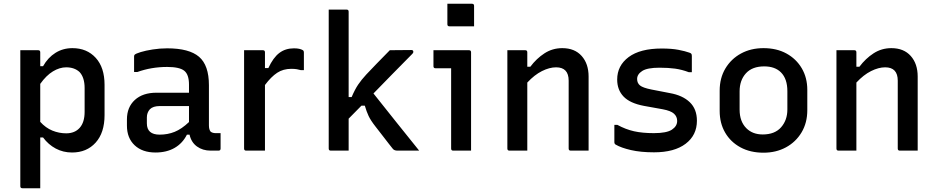

<svg xmlns="http://www.w3.org/2000/svg" viewBox="-20 -801 4980 1021"><path d="M88 -534H183Q194 -534 194 -523V-449H209Q235 -495 275 -520Q315 -545 365 -545Q442 -545 489 -493.5Q536 -442 536 -350V-189Q536 -95 488.5 -42.5Q441 10 363 10Q316 10 276.5 -11Q237 -32 209 -70H194V200H99Q88 200 88 189ZM332 -443Q297 -443 261.5 -421.5Q226 -400 194 -355V-153Q223 -121 258.5 -106.5Q294 -92 332 -92Q378 -92 404 -121.5Q430 -151 430 -206V-333Q430 -389 403 -418Q376 -443 332 -443Z M1091 -348V-134Q1091 -112 1100 -101Q1110 -93 1127 -93H1153V-11Q1153 0 1142 0H1100Q1058 0 1027.5 -22Q997 -44 988 -85H974Q951 -39 908.5 -14.5Q866 10 807 10Q737 10 696 -28.5Q655 -67 655 -133V-166Q655 -231 697 -269.5Q739 -308 812 -308H985V-351Q985 -405 959.5 -425Q934 -445 869 -445Q785 -445 710 -418H693V-501Q693 -507 696 -510Q702 -516 728 -524Q754 -532 792 -538Q830 -544 869 -544Q986 -544 1038.5 -499Q1091 -454 1091 -348ZM761 -145Q761 -85 829 -85Q872 -85 909 -100Q946 -115 985 -152V-237H829Q794 -237 777 -220Q761 -202 761 -177Z M1389 0H1289Q1278 0 1278 -11V-534H1378Q1389 -534 1389 -523V-439H1407Q1433 -495 1465.5 -519.5Q1498 -544 1543 -544Q1560 -544 1571 -541.5Q1582 -539 1589 -535Q1596 -532 1596 -521V-428H1580Q1570 -431 1558 -433Q1546 -435 1529 -435Q1486 -435 1454 -414Q1422 -393 1389 -349Z M1834 0H1739Q1728 0 1728 -11V-750H1823Q1834 -750 1834 -739V-285H1850Q1867 -325 1884.5 -351Q1902 -377 1928 -405Q1951 -430 1982.5 -462Q2014 -494 2053 -534L2168 -535Q2178 -535 2178 -525Q2178 -523 2177 -520.5Q2176 -518 2170 -512Q2116 -457 2065 -405.5Q2014 -354 1966 -304Q2027 -227 2087 -152Q2147 -77 2209 0H2093Q2075 0 2067 -12Q2062 -19 2046.5 -38Q2031 -57 2012.5 -82Q1994 -107 1976 -129Q1951 -161 1940 -184.5Q1929 -208 1920 -239H1902Q1885 -222 1868 -204.5Q1851 -187 1834 -170Z M2379 -11V-438H2296Q2285 -438 2285 -449V-534H2474Q2485 -534 2485 -523V0H2390Q2379 0 2379 -11ZM2359 -781H2490Q2501 -781 2501 -770V-661H2370Q2359 -661 2359 -672Z M2784 0H2689Q2678 0 2678 -11V-534H2773Q2784 -534 2784 -523V-446H2800Q2833 -490 2875.5 -517.5Q2918 -545 2970 -545Q3036 -545 3073 -503.5Q3110 -462 3110 -394V0H3015Q3004 0 3004 -11V-372Q3004 -443 2937 -443Q2902 -443 2862 -423Q2822 -403 2784 -362Z M3457 -93Q3525 -93 3553 -111.5Q3581 -130 3581 -158Q3581 -181 3564 -196.5Q3547 -212 3504 -220L3404 -238Q3330 -252 3296 -287.5Q3262 -323 3262 -378Q3262 -452 3323 -497.5Q3384 -543 3499 -543Q3552 -543 3588 -536Q3624 -529 3646 -521Q3655 -518 3657 -514Q3659 -510 3659 -502V-417H3643Q3606 -431 3570 -436Q3534 -441 3487 -441Q3422 -441 3395 -423.5Q3368 -406 3368 -381Q3368 -359 3383.5 -346.5Q3399 -334 3444 -325L3542 -306Q3610 -294 3648 -257.5Q3686 -221 3686 -159Q3686 -82 3626 -36.5Q3566 9 3458 9Q3387 9 3335 -3Q3283 -15 3254 -32Q3247 -36 3247 -45V-137H3263Q3307 -113 3351.5 -103Q3396 -93 3457 -93Z M4040 -545Q4110 -545 4162 -516.5Q4214 -488 4243.5 -438Q4273 -388 4273 -323V-215Q4273 -148 4242.5 -97Q4212 -46 4159.5 -17.5Q4107 11 4040 11Q3970 11 3917.5 -17.5Q3865 -46 3836 -96Q3807 -146 3807 -211V-319Q3807 -386 3837.5 -437Q3868 -488 3920.5 -516.5Q3973 -545 4040 -545ZM4044 -448Q3980 -448 3946.5 -411Q3913 -374 3913 -315V-218Q3913 -155 3949 -119Q3982 -86 4036 -86Q4100 -86 4133.5 -124Q4167 -162 4167 -219V-316Q4167 -382 4133 -416Q4101 -448 4044 -448Z M4534 0H4439Q4428 0 4428 -11V-534H4523Q4534 -534 4534 -523V-446H4550Q4583 -490 4625.5 -517.5Q4668 -545 4720 -545Q4786 -545 4823 -503.5Q4860 -462 4860 -394V0H4765Q4754 0 4754 -11V-372Q4754 -443 4687 -443Q4652 -443 4612 -423Q4572 -403 4534 -362Z"/></svg>

Font: Recursive Sn Lnr St Med
Style: Regular
Weight: 500
Version: Version 1.085;hotconv 1.1.0;makeotfexe 2.6.0; ttfautohint (v